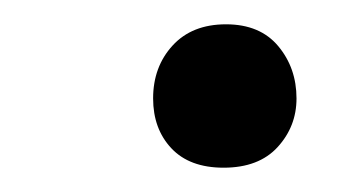

<svg xmlns="http://www.w3.org/2000/svg" viewBox="-20 -492 282 158"><path d="M164 -354Q136 -354 121 -370Q106 -386 106 -411Q106 -437 122 -454.5Q138 -472 166 -472Q194 -472 209 -454Q224 -436 224 -411Q224 -388 208.5 -371Q193 -354 164 -354Z"/></svg>

Font: STIX Two Text
Style: Italic
Weight: 400
Italic angle: -12°
Designer: Ross Mills, John Hudson & Paul Hanslow, Tiro Typeworks Ltd; with prior portions MicroPress Inc. and Coen Hoffman, Elsevi
Foundry: Tiro Typeworks Ltd
Version: Version 2.13 b171